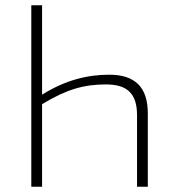

<svg xmlns="http://www.w3.org/2000/svg" viewBox="-20 -710 643 730"><path d="M395 -426C314 -426 229 -406 140 -350V-690H99V0H140V-314C233 -370 298 -389 383 -389C465 -389 501 -353 501 -272V0H542V-279C542 -378 494 -426 395 -426Z"/></svg>

Font: Exo 2 Extra Light
Style: Regular
Weight: 250
Designer: Natanael Gama
Version: Version 1.001;PS 001.001;hotconv 1.0.88;makeotf.lib2.5.64775